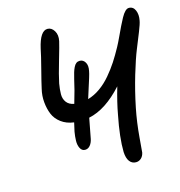

<svg xmlns="http://www.w3.org/2000/svg" viewBox="-107 -842 860 916"><g transform="rotate(-15 323.0 -384.0)"><path d="M233.9 -142.1Q218.3 -142.1 210.2 -157.7Q202.1 -173.3 202.6 -194.8Q203.1 -216.3 207 -238.8Q212.9 -267.1 216.8 -282.2Q179.7 -287.1 154.3 -306.2Q128.9 -325.2 117.9 -351.8Q106.9 -378.4 103.8 -411.4Q100.6 -444.3 108.9 -478Q114.7 -505.4 131.1 -568.6Q147.5 -631.8 153.8 -664.1Q172.4 -746.1 209 -746.1Q229 -746.1 241.7 -725.3Q254.4 -704.6 248 -674.8Q244.1 -656.2 223.9 -587.4Q203.6 -518.6 195.8 -480Q190.9 -451.7 190.7 -428.5Q190.4 -405.3 202.6 -388.7Q214.8 -372.1 240.2 -367.2Q260.7 -435.5 270 -480Q274.9 -500.5 278.6 -512.7Q282.2 -524.9 287.8 -536.6Q293.5 -548.3 300.8 -553.7Q308.1 -559.1 317.9 -559.1Q335 -559.1 344.7 -543Q354.5 -526.9 349.1 -501Q347.2 -489.7 340.6 -468.3Q334 -446.8 324.5 -417.7Q314.9 -388.7 310.1 -372.1Q341.8 -381.3 371.1 -402.1Q400.4 -422.9 425.3 -452.4Q450.2 -481.9 469 -510.7Q487.8 -539.6 507.8 -576.2Q518.1 -595.2 530.8 -622.6Q543.5 -649.9 552.5 -668.5Q561.5 -687 571.5 -705.3Q581.5 -723.6 591.1 -732.9Q600.6 -742.2 609.9 -742.2Q631.3 -742.2 640.6 -720.5Q649.9 -698.7 644 -669.9Q641.6 -655.3 627.4 -619.6Q613.3 -584 596.2 -542Q579.1 -500 557.1 -426.5Q535.2 -353 519 -272.9Q505.4 -205.1 499.5 -133.5Q493.7 -62 493.2 -59.1Q489.7 -42 478.8 -32Q467.8 -22 453.1 -22Q433.6 -22 421.6 -37.8Q409.7 -53.7 408.2 -84Q406.7 -155.8 428.2 -263.2Q438.5 -321.3 460 -395Q376.5 -302.7 292 -285.2Q282.7 -239.7 272.9 -185.1Q269 -166.5 258.8 -154.3Q248.5 -142.1 233.9 -142.1Z"/></g></svg>

Font: Shantell Sans Bouncy
Style: Italic
Weight: 400
Italic angle: -11.31°
Designer: Stephen Nixon, Anya Danilova, Shantell Martin
Foundry: Arrow Type
Version: Version 1.006;[9816181b4]